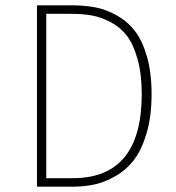

<svg xmlns="http://www.w3.org/2000/svg" viewBox="-20 -702 663 722"><path d="M154 -650V-32H254Q513 -32 513 -348Q513 -424 497 -480.5Q481 -537 456.5 -568.5Q432 -600 395.5 -619Q359 -638 324.5 -644Q290 -650 247 -650ZM119 -682H249Q297 -682 337.5 -674.5Q378 -667 418.5 -644.5Q459 -622 487 -586Q515 -550 532.5 -489.5Q550 -429 550 -348Q550 -265 531.5 -202Q513 -139 484.5 -101.5Q456 -64 415.5 -40.5Q375 -17 336 -8.5Q297 0 253 0H119Z"/></svg>

Font: FiraSans
Style: Regular
Weight: 200
Designer: Carrois Corporate & Edenspiekermann AG
Foundry: Carrois Corporate GbR & Edenspiekermann AG
Version: Version 3.106;PS 003.106;hotconv 1.0.70;makeotf.lib2.5.58329